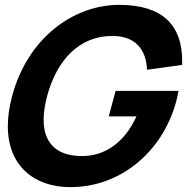

<svg xmlns="http://www.w3.org/2000/svg" viewBox="-20 -755 781 790"><path d="M269.5 15C477.5 15 649.9 -132 705.4 -339C706.2 -342 713.2 -372 714.6 -381H455.6L427.5 -276H541.5C489.9 -164.1 408.4 -112.9 318 -112.9C316.3 -112.9 314.6 -113 312.8 -113C209 -114.5 159.5 -169.9 159.5 -262.4C159.5 -291.4 164.4 -324.1 174 -360C213.8 -508.5 306.8 -607 441.1 -607C442.5 -607 443.8 -607 445.2 -607C536.9 -606 581.4 -552 584.9 -468L729.3 -488C729.5 -493.5 729.6 -499 729.6 -504.3C729.6 -651.2 649 -735 470.5 -735C282.5 -735 94 -599 30 -360C17.9 -314.8 12.2 -273.4 12.2 -236C12.2 -71.9 121.3 15 269.5 15Z"/></svg>

Font: Manrope
Style: ExtraBoldItalic
Weight: 800
Italic angle: -15°
Designer: Mikhail Sharanda
Foundry: Mikhail Sharanda
Version: Version 4.502;hotconv 1.0.109;makeotfexe 2.5.65596